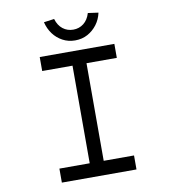

<svg xmlns="http://www.w3.org/2000/svg" viewBox="-95 -973 935 1054"><g transform="rotate(-10 372.5 -446.0)"><path d="M164 0V-78H333V-622H164V-700H580V-622H411V-78H580V0ZM372 -756Q334 -756 302.5 -773Q271 -790 250 -818.5Q229 -847 220 -884L278 -892Q289 -855 314 -835.5Q339 -816 372 -816Q405 -816 430 -835.5Q455 -855 466 -892L524 -884Q516 -847 494.5 -818.5Q473 -790 442 -773Q411 -756 372 -756Z"/></g></svg>

Font: Lexend Tera Light
Style: Regular
Weight: 300
Designer: Bonnie Shaver-Troup, Thomas Jockin
Foundry: Lexend
Version: Version 1.007